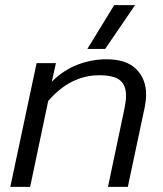

<svg xmlns="http://www.w3.org/2000/svg" viewBox="-20 -725 631 745"><path d="M423 -705H504L388 -535H319ZM122 -480H197L181 -408Q226 -453 281 -474Q336 -495 393 -495Q470 -495 508.5 -457Q547 -419 547 -357Q547 -338 542 -311L476 0H399L463 -304Q469 -333 469 -354Q469 -395 445 -414Q421 -433 365 -433Q253 -433 167 -333L97 0H20Z"/></svg>

Font: Prompt Light
Style: Italic
Weight: 300
Italic angle: -12°
Designer: Katatrad Team
Foundry: CadsonDemak
Version: Version 1.000